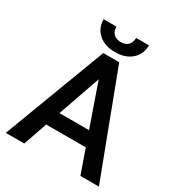

<svg xmlns="http://www.w3.org/2000/svg" viewBox="-205 -1023 1076 1158"><g transform="rotate(30 333.0 -444.5)"><path d="M403.3 -888.7C403.3 -845.7 377.9 -820.8 335 -820.8C292 -820.8 266.1 -845.7 266.1 -888.7H177.2C177.2 -847.7 191.4 -814.5 220.2 -789.1C249 -763.7 287.1 -751 335 -751C382.8 -751 420.9 -763.7 449.7 -789.1C478.5 -814.5 492.7 -847.7 492.7 -888.7ZM528.3 0H657.2L388.2 -710.9H277.3L8.8 0H137.2L194.8 -165.5H470.2ZM332.5 -560.1 435.5 -265.1H229.5Z"/></g></svg>

Font: Roboto Medium
Style: Regular
Weight: 500
Designer: Google
Version: Version 2.137; 2017